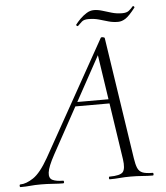

<svg xmlns="http://www.w3.org/2000/svg" viewBox="-92 -813 745 861"><g transform="rotate(-5 280.5 -382.5)"><path d="M-34 0Q-38 0 -38 -6Q-38 -12 -34 -12Q-8 -12 24.5 -33.5Q57 -55 94 -120L382 -635Q384 -639 391.5 -637.5Q399 -636 400 -633L483 -84Q487 -57 493.5 -41Q500 -25 515 -18.5Q530 -12 561 -12Q565 -12 565 -6Q565 0 561 0Q538 0 514 -2Q490 -4 462 -4Q434 -4 412.5 -2Q391 0 367 0Q364 0 364 -6Q364 -12 367 -12Q416 -12 428 -27Q440 -42 434 -84L361 -570L378 -587L129 -133Q100 -80 97 -54Q94 -28 111 -20Q128 -12 158 -12Q162 -12 162 -6Q162 0 157 0Q138 0 111 -2Q84 -4 58 -4Q29 -4 10.5 -2Q-8 0 -34 0ZM226 -339 241 -358H428L430 -339ZM285 -697Q283 -696 279.5 -699Q276 -702 278 -704Q286 -715 299.5 -728.5Q313 -742 329 -752Q345 -762 362 -762Q380 -762 399.5 -756Q419 -750 441 -743.5Q463 -737 488 -737Q508 -737 518.5 -745.5Q529 -754 537 -764Q539 -766 542.5 -763Q546 -760 544 -757Q517 -722 500 -711Q483 -700 466 -700Q443 -700 422.5 -706Q402 -712 381 -718Q360 -724 334 -724Q314 -724 304.5 -715.5Q295 -707 285 -697Z"/></g></svg>

Font: Cormorant Light
Style: Italic
Weight: 300
Italic angle: -10°
Designer: Christian Thalmann (Catharsis Fonts)
Foundry: Catharsis Fonts
Version: Version 4.000